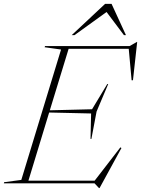

<svg xmlns="http://www.w3.org/2000/svg" viewBox="-63 -955 734 1000"><path d="M452.5 24.5 429.5 0H-43L-41.5 -6L48 -18L255 -697L169.5 -709L171.5 -715H612L649.5 -736.5H651.5L629.5 -537H622.5L607.5 -701H294.5L196.5 -380.5L416.5 -386L495.5 -517H500.5L440 -374L413 -231.5H408.5L411.5 -364L193 -369L85 -14H430L564 -187.5L569.5 -184L455.5 24.5ZM310.5 -772 484.5 -935H518L593 -772H582.5L492 -892.5L325 -772Z"/></svg>

Font: Newsreader 72pt ExtraLight
Style: Italic
Weight: 275
Italic angle: -17°
Designer: Hugues Gentile
Foundry: Production Type
Version: Version 1.003; ttfautohint (v1.8.3)